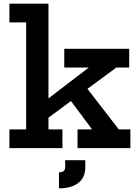

<svg xmlns="http://www.w3.org/2000/svg" viewBox="-20 -810 759 1050"><path d="M245 -102.5H321.5V0H31.5V-102.5H123V-687.5H31.5V-790H245ZM442.5 -344.5 629.5 -102.5H693V0H404V-102.5H483.5L349 -283ZM206.5 -138 177 -220 465.5 -440.5H331.5V-543H686.5V-440.5H616ZM336.5 66H446.5V102Q446.5 161 408.5 190.5Q370.5 220 302.5 220V132.5Q320 132.5 328.2 125.5Q336.5 118.5 336.5 102Z"/></svg>

Font: Hepta Slab ExtraLight SemiBold
Style: Regular
Weight: 600
Version: Version 1.102